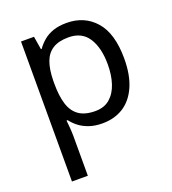

<svg xmlns="http://www.w3.org/2000/svg" viewBox="-142 -653 898 1000"><g transform="rotate(-20 307.5 -153.0)"><path d="M340 -546Q439 -546 499.5 -477Q560 -408 560 -269Q560 -178 532.5 -115.5Q505 -53 455.5 -21.5Q406 10 339 10Q298 10 266 -1Q234 -12 211.5 -29.5Q189 -47 173 -68H167Q169 -51 171 -25Q173 1 173 20V240H85V-536H157L169 -463H173Q189 -486 211.5 -505Q234 -524 265.5 -535Q297 -546 340 -546ZM324 -472Q270 -472 237 -451.5Q204 -431 189 -390Q174 -349 173 -286V-269Q173 -203 187 -157Q201 -111 234.5 -87Q268 -63 326 -63Q375 -63 406.5 -90Q438 -117 453.5 -163.5Q469 -210 469 -270Q469 -362 433.5 -417Q398 -472 324 -472Z"/></g></svg>

Font: Noto Sans Myanmar
Style: Regular
Weight: 400
Designer: Monotype Design Team
Foundry: Monotype Imaging Inc.
Version: Version 2.107